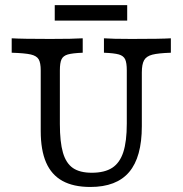

<svg xmlns="http://www.w3.org/2000/svg" viewBox="-20 -721 715 752"><path d="M139.5 -208.1V-445.2Q139.5 -475 131.5 -488.7Q123.4 -502.4 100.4 -507.7Q77.4 -512.9 25.8 -514.5V-571Q66.1 -568.5 176.6 -568.5Q266.9 -568.5 304 -571V-514.5Q263.7 -512.9 245.6 -507.7Q227.4 -502.4 221 -488.7Q214.5 -475 214.5 -445.2V-235.5Q214.5 -164.5 226.6 -123Q238.7 -81.5 265.7 -62.9Q292.7 -44.4 339.5 -44.4Q389.5 -44.4 419.4 -63.7Q449.2 -83.1 462.9 -125Q476.6 -166.9 476.6 -237.1V-445.2Q476.6 -475 470.2 -488.7Q463.7 -502.4 445.6 -507.7Q427.4 -512.9 387.1 -514.5V-571Q418.5 -568.5 495.2 -568.5Q612.1 -568.5 649.2 -571V-514.5Q600 -512.9 576.6 -506.9Q553.2 -500.8 544.4 -485.1Q535.5 -469.4 535.5 -437.1V-226.6Q535.5 -105.6 485.9 -47.2Q436.3 11.3 333.9 11.3Q267.7 11.3 224.6 -12.5Q181.5 -36.3 160.5 -84.7Q139.5 -133.1 139.5 -208.1ZM194.4 -700.8H478.2V-640.3H194.4Z"/></svg>

Font: Playfair Micro SmCond SmLight
Style: Regular
Weight: 360
Width: 4
Designer: Claus Eggers Sørensen
Foundry: Claus Eggers Sørensen
Version: Version 2.100;Glyphs 3.2 (3219)